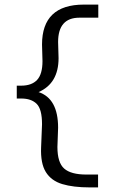

<svg xmlns="http://www.w3.org/2000/svg" viewBox="-20 -721 540 836"><path d="M371 95Q299 95 251 80.5Q203 66 179.5 28Q156 -10 159 -80L163 -180Q163 -246 139.5 -269Q116 -292 73 -292H53V-348H72Q118 -348 141.5 -373Q165 -398 165 -455L163 -527Q163 -701 345 -701H408V-644H326Q233 -644 233 -538L235 -468Q235 -358 148 -320Q233 -292 233 -165L230 -81Q230 -13 259.5 13Q289 39 356 39H407V95Z"/></svg>

Font: Inconsolata Nerd Font Mono
Style: Regular
Weight: 400
Monospace: yes
Designer: Raph Levien, Cyreal, Brenton Simpson
Foundry: Raph Levien, Cyreal, Google
Version: Version 3.000; ttfautohint (v1.8.3);Nerd Fonts 3.0.2